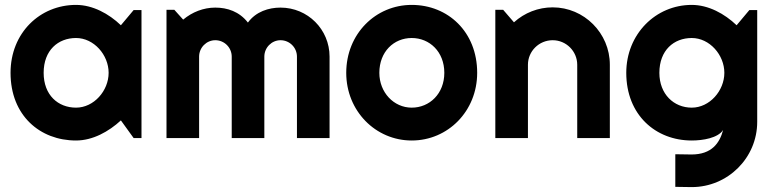

<svg xmlns="http://www.w3.org/2000/svg" viewBox="-20 -563 3159 783"><path d="M557 -522H525L473 -460C424 -507 358 -543 290 -543C143 -543 23 -429 23 -266C23 -92 143 10 290 10C358 10 423 -26 473 -72L525 0H557ZM423 -266C423 -193 363 -124 290 -124C217 -124 158 -175 158 -266C158 -358 217 -408 290 -408C363 -408 423 -339 423 -266Z M1324 -332C1324 -443 1235 -532 1124 -532C1076 -532 1024 -516 991 -471C956 -516 907 -532 858 -532C810 -532 764 -514 727 -483L691 -523H659V0H792V-332C792 -369 822 -399 858 -399C895 -399 925 -369 925 -332V0H1058V-332C1058 -369 1088 -399 1124 -399C1161 -399 1191 -369 1191 -332V0H1324Z M1926 -266C1926 -433 1807 -543 1659 -543C1512 -543 1392 -425 1392 -266C1392 -110 1512 10 1659 10C1807 10 1926 -110 1926 -266ZM1792 -266C1792 -181 1732 -124 1659 -124C1586 -124 1527 -186 1527 -266C1527 -352 1586 -408 1659 -408C1732 -408 1792 -352 1792 -266Z M2133 -299C2133 -354 2178 -399 2234 -399C2289 -399 2334 -354 2334 -299V0H2467V-299C2467 -428 2362 -533 2234 -533C2175 -533 2119 -511 2076 -472L2032 -523H2000V0H2133Z M2934 -266C2934 -193 2874 -124 2801 -124C2728 -124 2669 -179 2669 -266C2669 -358 2728 -408 2801 -408C2874 -408 2934 -339 2934 -266ZM3068 -522H3036L2984 -460C2935 -507 2869 -543 2801 -543C2654 -543 2534 -424 2534 -266C2534 -94 2654 10 2801 10C2846 10 2908 0 2929 -33C2915 20 2883 67 2800 67L2734 66V199L2801 200C2948 200 3068 81 3068 -66Z"/></svg>

Font: Righteous
Style: Regular
Weight: 400
Designer: Astigmatic (AOETI)
Foundry: Astigmatic (AOETI)
Version: Version 1.000